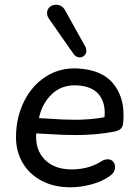

<svg xmlns="http://www.w3.org/2000/svg" viewBox="-20 -787 587 816"><path d="M48 -204Q48 -285 81 -353.5Q114 -422 174 -461Q234 -500 311 -496Q411 -490 458 -435.5Q505 -381 505 -299Q505 -275 503 -262Q501 -245 490.5 -237.5Q480 -230 462 -227Q388 -213 301 -213Q246 -213 173 -218L134 -220Q129 -151 170 -109Q211 -67 284 -67Q357 -67 412 -102Q424 -110 438 -110Q452 -110 460.5 -100.5Q469 -91 469 -77Q469 -55 447 -39Q415 -16 369 -3.5Q323 9 279 9Q210 9 157.5 -18.5Q105 -46 76.5 -94.5Q48 -143 48 -204ZM181 -283Q249 -278 300 -278Q366 -278 424 -289Q425 -296 425 -308Q425 -358 397 -389Q369 -420 310 -424Q244 -428 201.5 -388Q159 -348 146 -287V-285ZM180 -732Q180 -747 191 -757Q202 -767 218 -767Q245 -767 259 -739L343 -588Q347 -580 347 -571Q347 -559 338.5 -551Q330 -543 319 -543Q302 -543 291 -560L189 -706Q180 -718 180 -732Z"/></svg>

Font: SN Pro
Style: Italic
Weight: 400
Italic angle: -9°
Designer: Tobias Whetton
Foundry: Supernotes
Version: Version 1.003